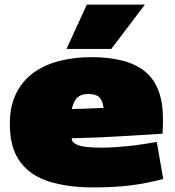

<svg xmlns="http://www.w3.org/2000/svg" viewBox="-20 -810 766 840"><path d="M388 10Q278 10 195.5 -15.5Q113 -41 68 -102Q23 -163 23 -268Q23 -347 51.5 -403Q80 -459 129 -493.5Q178 -528 242.5 -544Q307 -560 380 -560Q540 -560 616.5 -495.5Q693 -431 693 -290Q693 -278 692.5 -258.5Q692 -239 691 -225Q619 -221 519.5 -214.5Q420 -208 294 -205Q294 -205 294 -201Q295 -185 323 -174.5Q351 -164 425 -164Q472 -164 532.5 -170Q593 -176 666 -189L694 -27Q619 -7 547.5 1.5Q476 10 388 10ZM294 -333Q326 -334 363 -335Q400 -336 433 -338Q429 -371 414 -385Q399 -399 366 -399Q337 -399 320 -384.5Q303 -370 294 -333ZM271 -596 360 -790H614L467 -596Z"/></svg>

Font: Georama Expanded Black
Style: Regular
Weight: 900
Width: 7
Designer: Jean-Baptiste Levee
Foundry: Production Type
Version: Version 1.000